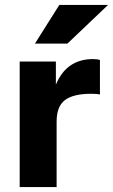

<svg xmlns="http://www.w3.org/2000/svg" viewBox="-20 -760 459 780"><path d="M60 0V-510H207V-416Q250 -520 358 -520Q377 -520 386 -516V-376Q376 -379 350 -379Q278 -379 244 -353.5Q210 -328 210 -266V0ZM254 -583H122L221 -740H419Z"/></svg>

Font: Instrument Sans
Style: Bold
Weight: 700
Designer: Rodrigo Fuenzalida
Foundry: fragTYPE
Version: Version 1.000; ttfautohint (v1.8.4.7-5d5b);gftools[0.9.28]